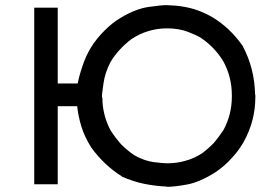

<svg xmlns="http://www.w3.org/2000/svg" viewBox="-20 -720 1079 742"><path d="M203.1 -397.5H209H234.4H253.9H274.4H280.3Q287.1 -431.6 297.9 -461.9Q322.3 -541 383.8 -601.6Q412.1 -630.9 448.2 -652.3Q505.9 -686.5 555.7 -693.4Q604.5 -700.2 623 -700.2Q631.8 -699.2 640.6 -699.2H641.6Q650.4 -698.2 658.2 -698.2H659.2Q698.2 -694.3 730.5 -684.6Q764.6 -673.8 797.9 -655.3Q867.2 -614.3 917 -543.9Q963.9 -457 965.8 -354.5L966.8 -353.5V-344.7Q966.8 -252.9 921.9 -171.9Q901.4 -135.7 873 -106.4Q846.7 -77.1 811.5 -53.7Q751 -15.6 702.1 -6.8Q653.3 2 625 2L624 1Q579.1 -1 536.1 -9.8Q494.1 -18.6 452.1 -37.1L451.2 -38.1Q382.8 -81.1 333 -149.4Q306.6 -191.4 294.4 -231.4Q282.2 -271.5 278.3 -309.6H268.6H241.2H220.7H203.1V-7.8H184.6H182.6H178.7H168.9H159.2H153.3H146.5H138.7H130.9H112.3V-690.4H130.9H132.8H136.7H146.5H155.3H162.1H168.9H176.8H184.6H203.1ZM379.9 -397.5Q374 -355.5 374 -350.1Q374 -344.7 376 -338.9V-336.9V-327.1Q379.9 -266.6 408.2 -214.8Q426.8 -186.5 448.2 -162.1Q471.7 -138.7 499 -120.1Q539.1 -97.7 575.7 -93.3Q612.3 -88.9 625 -88.9Q663.1 -88.9 696.3 -98.6Q730.5 -107.4 762.7 -128.9Q787.1 -147.5 807.6 -168.9Q827.1 -192.4 843.8 -217.8Q876 -277.3 876 -346.7Q876 -348.6 876 -351.6Q876 -422.9 842.8 -483.4Q807.6 -541 751 -577.1Q743.2 -582 707 -596.7Q671.9 -610.4 625 -610.4Q587.9 -610.4 552.7 -599.6Q519.5 -589.8 487.3 -568.4Q436.5 -529.3 407.2 -480.5Q385.7 -439.5 379.9 -397.5Z"/></svg>

Font: LeFont
Style: Default
Weight: 400
Designer: Leryon MEDIA
Version: Version 1.0